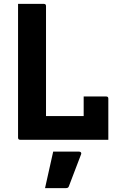

<svg xmlns="http://www.w3.org/2000/svg" viewBox="-20 -720 640 989"><path d="M84 0Q73 0 73 -11V-700H206Q217 -700 217 -689V-122H411V-223H527Q538 -223 538 -212V0ZM254 61H387Q393 61 396.5 64.5Q400 68 398 74Q382 117 367 155Q352 193 335 239Q334 243 330.5 246Q327 249 320 249H212Q223 200 233.5 152.5Q244 105 254 61Z"/></svg>

Font: Recursive Mn Lnr St
Style: Bold
Weight: 700
Monospace: yes
Version: Version 1.079;hotconv 1.0.112;makeotfexe 2.5.65598; ttfautoh